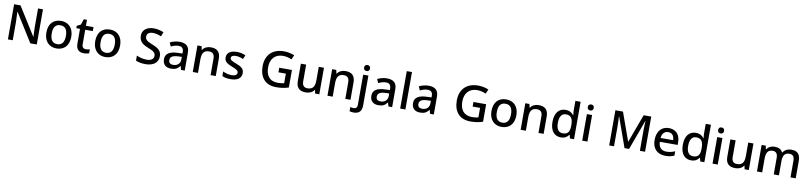

<svg xmlns="http://www.w3.org/2000/svg" viewBox="13 -2179 16143 3839"><g transform="rotate(10 8084.5 -260.0)"><path d="M681 0V-714H581V-330C582 -265 586 -182 588 -140H585L225 -714H95V0H193V-380C192 -452 188 -524 185 -577H189L550 0Z M1334 -270C1334 -449 1229 -549 1082 -549C925 -549 828 -449 828 -270C828 -91 934 10 1079 10C1235 10 1334 -91 1334 -270ZM937 -270C937 -392 980 -461 1080 -461C1181 -461 1225 -392 1225 -270C1225 -149 1181 -77 1081 -77C981 -77 937 -149 937 -270Z M1662 -76C1616 -76 1584 -104 1584 -162V-458H1738V-539H1584V-660H1519L1482 -546L1403 -506V-458H1478V-160C1478 -27 1551 10 1639 10C1678 10 1720 2 1743 -9V-89C1721 -81 1690 -76 1662 -76Z M2326 -270C2326 -449 2221 -549 2074 -549C1917 -549 1820 -449 1820 -270C1820 -91 1926 10 2071 10C2227 10 2326 -91 2326 -270ZM1929 -270C1929 -392 1972 -461 2072 -461C2173 -461 2217 -392 2217 -270C2217 -149 2173 -77 2073 -77C1973 -77 1929 -149 1929 -270Z M3146 -193C3146 -305 3078 -353 2957 -401C2849 -444 2807 -471 2807 -537C2807 -593 2849 -631 2928 -631C2988 -631 3044 -615 3099 -592L3133 -681C3073 -707 3008 -724 2931 -724C2792 -724 2699 -653 2699 -536C2699 -419 2774 -364 2879 -324C2993 -279 3039 -250 3039 -185C3039 -122 2991 -82 2895 -82C2820 -82 2744 -105 2691 -129V-27C2739 -3 2810 10 2888 10C3048 10 3146 -66 3146 -193Z M3483 -549C3411 -549 3343 -528 3292 -502L3326 -425C3372 -447 3423 -466 3478 -466C3543 -466 3581 -437 3581 -358V-328L3489 -325C3318 -320 3236 -263 3236 -153C3236 -41 3308 10 3405 10C3495 10 3538 -16 3585 -75H3589L3610 0H3685V-365C3685 -491 3618 -549 3483 -549ZM3508 -257 3580 -259V-212C3580 -118 3518 -72 3435 -72C3382 -72 3345 -96 3345 -152C3345 -215 3385 -252 3508 -257Z M4121 -549C4053 -549 3988 -523 3953 -467H3947L3932 -539H3848V0H3954V-272C3954 -394 3989 -462 4099 -462C4175 -462 4210 -420 4210 -336V0H4315V-351C4315 -490 4246 -549 4121 -549Z M4836 -152C4836 -241 4777 -276 4678 -314C4577 -353 4547 -370 4547 -409C4547 -445 4581 -466 4645 -466C4696 -466 4745 -450 4792 -430L4827 -511C4772 -535 4716 -549 4650 -549C4526 -549 4444 -498 4444 -404C4444 -315 4502 -281 4605 -240C4711 -199 4733 -178 4733 -142C4733 -100 4700 -72 4620 -72C4560 -72 4492 -93 4445 -116V-23C4490 -1 4541 10 4617 10C4755 10 4836 -46 4836 -152Z M5536 -384V-291H5687V-97C5654 -89 5617 -82 5560 -82C5386 -82 5315 -195 5315 -356C5315 -525 5411 -631 5570 -631C5636 -631 5699 -613 5748 -591L5787 -681C5726 -707 5653 -724 5574 -724C5338 -724 5203 -581 5203 -357C5203 -127 5323 10 5542 10C5643 10 5718 -3 5794 -28V-384Z M6417 -539H6311V-266C6311 -144 6275 -77 6164 -77C6089 -77 6055 -118 6055 -202V-539H5948V-186C5948 -49 6017 10 6143 10C6211 10 6277 -15 6312 -71H6317L6332 0H6417Z M6856 -549C6788 -549 6723 -523 6688 -467H6682L6667 -539H6583V0H6689V-272C6689 -394 6724 -462 6834 -462C6910 -462 6945 -420 6945 -336V0H7050V-351C7050 -490 6981 -549 6856 -549Z M7206 -683C7206 -640 7233 -622 7267 -622C7299 -622 7327 -640 7327 -683C7327 -727 7299 -744 7267 -744C7233 -744 7206 -727 7206 -683ZM7156 240C7271 240 7319 174 7319 74V-539H7213V69C7213 135 7182 153 7140 153C7113 153 7094 149 7072 143V228C7092 235 7122 240 7156 240Z M7694 -549C7622 -549 7554 -528 7503 -502L7537 -425C7583 -447 7634 -466 7689 -466C7754 -466 7792 -437 7792 -358V-328L7700 -325C7529 -320 7447 -263 7447 -153C7447 -41 7519 10 7616 10C7706 10 7749 -16 7796 -75H7800L7821 0H7896V-365C7896 -491 7829 -549 7694 -549ZM7719 -257 7791 -259V-212C7791 -118 7729 -72 7646 -72C7593 -72 7556 -96 7556 -152C7556 -215 7596 -252 7719 -257Z M8165 0V-760H8059V0Z M8540 -549C8468 -549 8400 -528 8349 -502L8383 -425C8429 -447 8480 -466 8535 -466C8600 -466 8638 -437 8638 -358V-328L8546 -325C8375 -320 8293 -263 8293 -153C8293 -41 8365 10 8462 10C8552 10 8595 -16 8642 -75H8646L8667 0H8742V-365C8742 -491 8675 -549 8540 -549ZM8565 -257 8637 -259V-212C8637 -118 8575 -72 8492 -72C8439 -72 8402 -96 8402 -152C8402 -215 8442 -252 8565 -257Z M9479 -384V-291H9630V-97C9597 -89 9560 -82 9503 -82C9329 -82 9258 -195 9258 -356C9258 -525 9354 -631 9513 -631C9579 -631 9642 -613 9691 -591L9730 -681C9669 -707 9596 -724 9517 -724C9281 -724 9146 -581 9146 -357C9146 -127 9266 10 9485 10C9586 10 9661 -3 9737 -28V-384Z M10371 -270C10371 -449 10266 -549 10119 -549C9962 -549 9865 -449 9865 -270C9865 -91 9971 10 10116 10C10272 10 10371 -91 10371 -270ZM9974 -270C9974 -392 10017 -461 10117 -461C10218 -461 10262 -392 10262 -270C10262 -149 10218 -77 10118 -77C10018 -77 9974 -149 9974 -270Z M10778 -549C10710 -549 10645 -523 10610 -467H10604L10589 -539H10505V0H10611V-272C10611 -394 10646 -462 10756 -462C10832 -462 10867 -420 10867 -336V0H10972V-351C10972 -490 10903 -549 10778 -549Z M11320 10C11402 10 11452 -26 11483 -72H11488L11506 0H11589V-760H11483V-558C11483 -531 11488 -488 11491 -470H11485C11453 -514 11403 -549 11322 -549C11191 -549 11104 -453 11104 -268C11104 -84 11190 10 11320 10ZM11345 -77C11257 -77 11213 -145 11213 -266C11213 -388 11257 -462 11344 -462C11454 -462 11487 -393 11487 -267V-251C11486 -134 11449 -77 11345 -77Z M11809 -744C11775 -744 11748 -727 11748 -683C11748 -640 11775 -622 11809 -622C11841 -622 11869 -640 11869 -683C11869 -727 11841 -744 11809 -744ZM11861 -539H11755V0H11861Z M12614 0H12707L12929 -606H12933C12931 -563 12926 -478 12926 -409V0H13031V-714H12877L12666 -141H12662L12457 -714H12303V0H12401V-403C12401 -478 12397 -566 12394 -607H12398Z M13421 -549C13276 -549 13178 -446 13178 -265C13178 -84 13286 10 13443 10C13519 10 13569 -1 13623 -26V-114C13566 -89 13516 -76 13447 -76C13347 -76 13290 -136 13287 -247H13649V-305C13649 -455 13562 -549 13421 -549ZM13421 -467C13504 -467 13542 -409 13543 -325H13289C13297 -416 13345 -467 13421 -467Z M13966 10C14048 10 14098 -26 14129 -72H14134L14152 0H14235V-760H14129V-558C14129 -531 14134 -488 14137 -470H14131C14099 -514 14049 -549 13968 -549C13837 -549 13750 -453 13750 -268C13750 -84 13836 10 13966 10ZM13991 -77C13903 -77 13859 -145 13859 -266C13859 -388 13903 -462 13990 -462C14100 -462 14133 -393 14133 -267V-251C14132 -134 14095 -77 13991 -77Z M14455 -744C14421 -744 14394 -727 14394 -683C14394 -640 14421 -622 14455 -622C14487 -622 14515 -640 14515 -683C14515 -727 14487 -744 14455 -744ZM14507 -539H14401V0H14507Z M15137 -539H15031V-266C15031 -144 14995 -77 14884 -77C14809 -77 14775 -118 14775 -202V-539H14668V-186C14668 -49 14737 10 14863 10C14931 10 14997 -15 15032 -71H15037L15052 0H15137Z M15907 -549C15839 -549 15773 -521 15738 -462H15730C15703 -521 15647 -549 15566 -549C15502 -549 15441 -523 15408 -467H15402L15387 -539H15303V0H15409V-272C15409 -394 15441 -462 15542 -462C15611 -462 15644 -420 15644 -337V0H15749V-290C15749 -401 15787 -462 15883 -462C15952 -462 15984 -420 15984 -337V0H16090V-351C16090 -490 16028 -549 15907 -549Z"/></g></svg>

Font: Noto Sans Gunjala Gondi Medium
Style: Regular
Weight: 500
Designer: Ek Type
Foundry: Ek Type
Version: Version 1.004